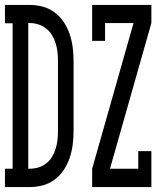

<svg xmlns="http://www.w3.org/2000/svg" viewBox="-31 -755 651 775"><path d="M341 0V-74L508 -662H393V-590H341V-735H580V-662L413 -74H527V-145H580V0ZM89 0H-11V-74H20V-661H-11V-735H89Q116 -735 142 -728Q168 -721 190 -704.5Q212 -688 227 -665Q242 -642 250.5 -616.5Q259 -591 262.5 -564Q266 -537 266 -510V-225Q266 -198 262.5 -171Q259 -144 250.5 -118.5Q242 -93 227 -70Q212 -47 190 -30.5Q168 -14 142 -7Q116 0 89 0ZM83 -74H89Q107 -74 124 -79Q141 -84 155.5 -95.5Q170 -107 179 -122Q188 -137 193.5 -154.5Q199 -172 201 -189.5Q203 -207 203 -225V-510Q203 -528 201 -545.5Q199 -563 193.5 -580.5Q188 -598 179 -613Q170 -628 155.5 -639.5Q141 -651 124 -656.5Q107 -662 89 -662H83Z"/></svg>

Font: Iosevka HT Extended
Style: Regular
Weight: 400
Width: 7
Monospace: yes
Designer: Belleve Invis
Foundry: Belleve Invis
Version: Version 32.3.0; ttfautohint (v1.8.4)